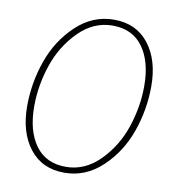

<svg xmlns="http://www.w3.org/2000/svg" viewBox="-78 -742 756 824"><g transform="rotate(10 300.0 -330.0)"><path d="M256 12Q159 12 104.5 -58Q50 -128 50 -242Q50 -344 84 -440.5Q118 -537 189.5 -604.5Q261 -672 354 -672Q451 -672 505.5 -602Q560 -532 560 -418Q560 -316 526 -219.5Q492 -123 420.5 -55.5Q349 12 256 12ZM258 -14Q341 -14 405.5 -79Q470 -144 500 -233.5Q530 -323 530 -414Q530 -520 484.5 -583Q439 -646 352 -646Q269 -646 204.5 -581Q140 -516 110 -426.5Q80 -337 80 -246Q80 -140 125.5 -77Q171 -14 258 -14Z"/></g></svg>

Font: TypoPRO Source Code Pro
Style: Italic
Weight: 200
Italic angle: -11°
Monospace: yes
Designer: Paul D. Hunt, Teo Tuominen
Foundry: Adobe Systems Incorporated
Version: Version 1.030;PS 1.0;hotconv 1.0.84;makeotf.lib2.5.63406